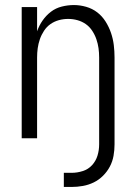

<svg xmlns="http://www.w3.org/2000/svg" viewBox="-20 -548 540 761"><path d="M233 193V137H264Q286 137 308 130Q330 123 345 106.5Q360 90 366.5 68.5Q373 47 373 24V-320Q373 -339 370.5 -357Q368 -375 362 -392.5Q356 -410 345.5 -426Q335 -442 320 -452.5Q305 -463 287 -468Q269 -473 250 -473Q231 -473 213 -468Q195 -463 180 -452.5Q165 -442 154.5 -426Q144 -410 138 -392.5Q132 -375 129.5 -357Q127 -339 127 -320V0H66V-520H127V-424Q135 -447 149 -467Q163 -487 182 -501.5Q201 -516 225 -522Q249 -528 273 -528Q297 -528 321.5 -521Q346 -514 365.5 -499Q385 -484 398.5 -462.5Q412 -441 420 -417.5Q428 -394 431 -369.5Q434 -345 434 -320V24Q434 47 430 69.5Q426 92 415.5 112Q405 132 388.5 148.5Q372 165 351.5 175Q331 185 308.5 189Q286 193 264 193Z"/></svg>

Font: Iosevka SS04 Light
Style: Regular
Weight: 300
Monospace: yes
Designer: Belleve Invis
Foundry: Belleve Invis
Version: Version 19.0.0; ttfautohint (v1.8.4)